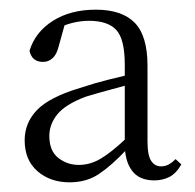

<svg xmlns="http://www.w3.org/2000/svg" viewBox="-20 -826 404 397"><path d="M299 -453Q268 -453 253 -473Q238 -493 238 -528V-529V-692Q238 -745 220.5 -764Q203 -783 164 -783Q147 -783 129 -778.5Q111 -774 88 -762L116 -783L101 -729Q97 -713 88.5 -705.5Q80 -698 69 -698Q46 -698 41 -721Q53 -760 89.5 -783Q126 -806 178 -806Q232 -806 258.5 -779Q285 -752 285 -690V-533Q285 -505 292.5 -493.5Q300 -482 313 -482Q321 -482 328 -485.5Q335 -489 343 -497L355 -486Q344 -467 330 -460Q316 -453 299 -453ZM124 -449Q84 -449 57.5 -472Q31 -495 31 -536Q31 -572 56.5 -598.5Q82 -625 145 -644Q175 -654 205 -661.5Q235 -669 261 -675V-655Q236 -648 208 -640.5Q180 -633 157 -626Q115 -610 98.5 -589.5Q82 -569 82 -545Q82 -514 100.5 -499.5Q119 -485 143 -485Q166 -485 187.5 -497.5Q209 -510 240 -539L256 -532L242 -517Q211 -484 185 -466.5Q159 -449 124 -449Z"/></svg>

Font: Noto Serif SC ExtraLight ExtraLight
Style: Regular
Weight: 250
Version: Version 2.002-H1;hotconv 1.1.0;makeotfexe 2.6.0